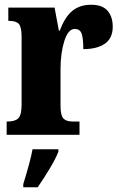

<svg xmlns="http://www.w3.org/2000/svg" viewBox="-20 -568 508 809"><path d="M8 -56H12Q44 -56 57.5 -70Q71 -84 71 -128V-412Q71 -454 59.5 -467Q48 -480 19 -480H15V-536H210L228 -439H232Q253 -496 284.5 -522Q316 -548 364 -548Q411 -548 433 -523Q455 -498 455 -455Q455 -407 422 -384Q389 -361 331 -361Q331 -406 324 -426Q317 -446 295 -446Q267 -446 251 -395Q235 -344 235 -277V-123Q235 -82 247 -69Q259 -56 285 -56H315V0H8ZM78 208Q110 104 117 61H226V71Q215 100 190 141.5Q165 183 139 221H78Z"/></svg>

Font: Noto Serif CondBlack
Style: Regular
Weight: 900
Width: 3
Designer: Monotype Design Team
Foundry: Monotype Imaging Inc.
Version: Version 1.001